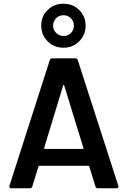

<svg xmlns="http://www.w3.org/2000/svg" viewBox="-20 -1014 688 1034"><path d="M494 -10 461 -117Q459 -121 456 -121H192Q189 -121 187 -117L154 -10Q151 0 141 0H41Q35 0 32 -3.5Q29 -7 31 -14L248 -690Q251 -700 261 -700H386Q396 -700 399 -690L617 -14Q618 -12 618 -9Q618 0 607 0H507Q497 0 494 -10ZM222 -212H425Q431 -212 429 -218L326 -553Q325 -557 323 -557Q321 -557 320 -553L218 -218Q217 -212 222 -212ZM202 -876Q202 -926 236.5 -960Q271 -994 322 -994Q372 -994 406.5 -960Q441 -926 441 -876Q441 -826 406.5 -791.5Q372 -757 322 -757Q271 -757 236.5 -791.5Q202 -826 202 -876ZM378 -876Q378 -900 361.5 -916Q345 -932 322 -932Q299 -932 282.5 -916Q266 -900 266 -876Q266 -853 282.5 -836.5Q299 -820 322 -820Q345 -820 361.5 -836Q378 -852 378 -876Z"/></svg>

Font: Amber EN SemiBold
Style: Regular
Weight: 600
Designer: Jeremy Tribby
Foundry: Tribby Type
Version: Version 1.408 November 24, 2021